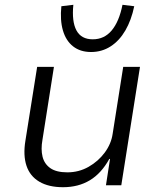

<svg xmlns="http://www.w3.org/2000/svg" viewBox="-20 -773 663 801"><path d="M243 8Q183 8 144 -15Q105 -38 90.5 -81.5Q76 -125 86 -186L135 -494H205L157 -189Q150 -150 157.5 -119.5Q165 -89 190 -71.5Q215 -54 261 -54Q309 -54 349.5 -77Q390 -100 417 -136.5Q444 -173 450 -215L494 -494H564L486 0H422L439 -110H436Q403 -50 355 -21Q307 8 243 8ZM360 -556Q315 -556 285 -579.5Q255 -603 242.5 -646Q230 -689 236 -747L286 -753Q279 -683 299 -646Q319 -609 367 -609Q415 -609 446 -646Q477 -683 491 -753L540 -747Q528 -689 503 -646Q478 -603 441.5 -579.5Q405 -556 360 -556Z"/></svg>

Font: Nunito Sans 7pt Light
Style: Italic
Weight: 300
Italic angle: -9°
Designer: Vernon Adams
Foundry: Vernon Adams
Version: Version 3.101;gftools[0.9.27]